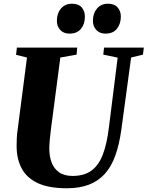

<svg xmlns="http://www.w3.org/2000/svg" viewBox="-20 -998 790 1028"><path d="M682 -690 630 -306Q619 -226 597.8 -166.2Q576.5 -106.5 541.8 -67.8Q507 -29 456.8 -9.5Q406.5 10 338 10Q240.5 10 181.5 -18Q122.5 -46 95.8 -96.8Q69 -147.5 69 -215.5Q69 -234.5 69.8 -254.8Q70.5 -275 73.5 -296.5L124.5 -690L66 -704.5L70.5 -743H393.5L390 -705.5L303 -690L252.5 -304.5Q249 -275.5 246.5 -248.8Q244 -222 244 -201.5Q244 -161.5 256.2 -128.5Q268.5 -95.5 296 -75.8Q323.5 -56 369 -56Q430.5 -56 469.5 -84.5Q508.5 -113 530.5 -170.5Q552.5 -228 563 -315L610 -689.5L533 -705.5L537 -743H750L745.5 -705.5ZM351.5 -818Q320.5 -818 302.2 -838Q284 -858 284.5 -888.5Q285 -927.5 306.8 -952.8Q328.5 -978 365.5 -978Q401 -978 418 -957.8Q435 -937.5 434.5 -908Q434.5 -870 413.8 -844Q393 -818 351.5 -818ZM544 -818Q513.5 -818 495.2 -838Q477 -858 477.5 -888.5Q478 -927.5 499.8 -952.8Q521.5 -978 558 -978Q593 -978 610.2 -957.8Q627.5 -937.5 627 -908Q626.5 -870 606 -844Q585.5 -818 544 -818Z"/></svg>

Font: Merriweather 72pt Black
Style: Italic
Weight: 900
Italic angle: -7.8°
Version: Version 2.101